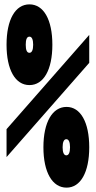

<svg xmlns="http://www.w3.org/2000/svg" viewBox="-20 -840 440 880"><path d="M115 -820C50 -820 10 -750 10 -635C10 -520 50 -450 115 -450C180 -450 220 -520 220 -635C220 -750 180 -820 115 -820ZM389 -552V-680L10 -248V-120ZM115 -672C126 -672 132 -659 132 -635C132 -611 126 -598 115 -598C103 -598 98 -611 98 -635C98 -659 103 -672 115 -672ZM285 20C349 20 389 -50 389 -165C389 -280 349 -350 285 -350C220 -350 179 -280 179 -165C179 -50 220 20 285 20ZM284 -128C273 -128 267 -141 267 -165C267 -189 273 -202 284 -202C295 -202 301 -189 301 -165C301 -141 295 -128 284 -128Z"/></svg>

Font: Yard Headline
Style: Regular
Weight: 400
Monospace: yes
Designer: Roman Shamin
Foundry: Evil Martians
Version: Version 1.000